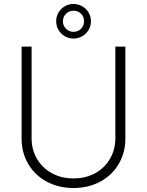

<svg xmlns="http://www.w3.org/2000/svg" viewBox="-20 -944 747 976"><path d="M617.2 -707V-239.3Q617.2 -168 583.5 -110.6Q549.8 -53.2 489.7 -20.8Q429.7 11.7 353.5 11.7Q277.3 11.7 217.3 -20.8Q157.2 -53.2 123.5 -110.6Q89.8 -168 89.8 -239.3V-707H140.6V-242.2Q140.6 -183.6 167.7 -137Q194.8 -90.3 243.2 -63.7Q291.5 -37.1 353.5 -37.1Q415.5 -37.1 463.9 -63.7Q512.2 -90.3 539.3 -137Q566.4 -183.6 566.4 -242.2V-707ZM265.6 -835.9Q265.6 -859.9 277.3 -880.1Q289.1 -900.4 309.3 -912.1Q329.6 -923.8 353.5 -923.8Q377.4 -923.8 397.9 -912.1Q418.5 -900.4 430.4 -880.1Q442.4 -859.9 442.4 -835.9Q442.4 -812 430.4 -791.7Q418.5 -771.5 397.9 -759.8Q377.4 -748 353.5 -748Q329.6 -748 309.3 -759.8Q289.1 -771.5 277.3 -791.7Q265.6 -812 265.6 -835.9ZM407.2 -835.9Q407.2 -858.9 391.8 -874.3Q376.5 -889.6 353.5 -889.6Q331.1 -889.6 315.4 -873.8Q299.8 -857.9 299.8 -835.9Q299.8 -813.5 315.4 -797.9Q331.1 -782.2 353.5 -782.2Q376.5 -782.2 391.8 -797.9Q407.2 -813.5 407.2 -835.9Z"/></svg>

Font: Pretendard GOV ExtraLight
Style: Regular
Weight: 200
Designer: Base glyphs from Inter by Rasmus Andersson; Hangeul glyphs from Noto Sans CJK(Source Han Sans) by Jang Soo-young and Kan
Foundry: Kil Hyung-jin
Version: Version 1.309